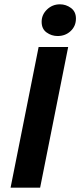

<svg xmlns="http://www.w3.org/2000/svg" viewBox="-20 -870 372 890"><path d="M29 0 159 -652H296L166 0ZM247 -703Q219 -703 196 -719.5Q173 -736 173 -769Q173 -802 198 -826Q223 -850 258 -850Q286 -850 309 -833Q332 -816 332 -784Q332 -749 307.5 -726Q283 -703 247 -703Z"/></svg>

Font: Source Sans 3 ExtraLight
Style: Bold Italic
Weight: 700
Italic angle: -11°
Version: Version 3.052;hotconv 1.1.0;makeotfexe 2.6.0